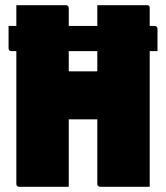

<svg xmlns="http://www.w3.org/2000/svg" viewBox="-20 -720 640 740"><path d="M13 -620H576Q581 -620 584 -617Q587 -614 587 -609Q587 -588 587 -566.5Q587 -545 587 -523H24Q19 -523 16 -526Q13 -529 13 -534Q13 -556 13 -577.5Q13 -599 13 -620ZM43 -700Q91 -700 138.5 -700Q186 -700 234 -700Q239 -700 242 -697Q245 -694 245 -689Q245 -603 245 -517Q245 -431 245 -344.5Q245 -258 245 -172Q245 -86 245 0Q197 0 149.5 0Q102 0 54 0Q51 0 48.5 -1.5Q46 -3 44.5 -5Q43 -7 43 -11Q43 -108 43 -206Q43 -304 43 -402Q43 -500 43 -598Q43 -624 43 -649Q43 -674 43 -700ZM132 -445H321Q340 -445 359 -445Q378 -445 396 -445L441 -455L459 -260H142Q140 -260 138 -261Q136 -262 134.5 -263.5Q133 -265 132.5 -267Q132 -269 132 -271ZM557 0Q509 0 461.5 0Q414 0 366 0Q363 0 360.5 -1.5Q358 -3 356.5 -5Q355 -7 355 -11Q355 -97 355 -183Q355 -269 355 -355.5Q355 -442 355 -528Q355 -614 355 -700Q403 -700 450.5 -700Q498 -700 546 -700Q549 -700 551 -699.5Q553 -699 554.5 -697.5Q556 -696 556.5 -694Q557 -692 557 -689Q557 -616 557 -542.5Q557 -469 557 -396Q557 -323 557 -250Q557 -177 557 -103Q557 -77 557 -51Q557 -25 557 0Z"/></svg>

Font: Recursive Monospace Black
Style: Regular
Weight: 900
Version: Version 1.047